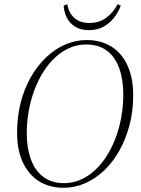

<svg xmlns="http://www.w3.org/2000/svg" viewBox="-20 -877 670 911"><path d="M281 14Q214 14 164.5 -17.5Q115 -49 88 -107.5Q61 -166 61 -247Q61 -323 78 -389.5Q95 -456 126 -510.5Q157 -565 198.5 -604.5Q240 -644 289 -665.5Q338 -687 391 -687Q459 -687 508.5 -656Q558 -625 585 -566Q612 -507 612 -425Q612 -350 594.5 -283.5Q577 -217 546.5 -162.5Q516 -108 474.5 -68.5Q433 -29 384 -7.5Q335 14 281 14ZM284 -8Q324 -8 360.5 -23.5Q397 -39 428.5 -67.5Q460 -96 485 -135Q510 -174 528 -221Q546 -268 555.5 -321Q565 -374 565 -429Q565 -499 546 -552.5Q527 -606 488 -636Q449 -666 388 -666Q348 -666 311 -650Q274 -634 243 -605.5Q212 -577 187 -538Q162 -499 144 -451.5Q126 -404 116.5 -352Q107 -300 107 -244Q107 -176 126 -122.5Q145 -69 184.5 -38.5Q224 -8 284 -8ZM402 -734Q362 -734 336 -750.5Q310 -767 297 -793.5Q284 -820 282 -850L299 -857Q306 -817 332 -792.5Q358 -768 405 -768Q450 -768 483.5 -792.5Q517 -817 538 -857L553 -850Q542 -820 521.5 -793.5Q501 -767 471.5 -750.5Q442 -734 402 -734Z"/></svg>

Font: Source Serif 4 48pt Light
Style: Italic
Weight: 300
Italic angle: -12°
Designer: Frank Grießhammer
Foundry: Adobe Systems Incorporated
Version: Version 4.004;hotconv 1.0.116;makeotfexe 2.5.65601